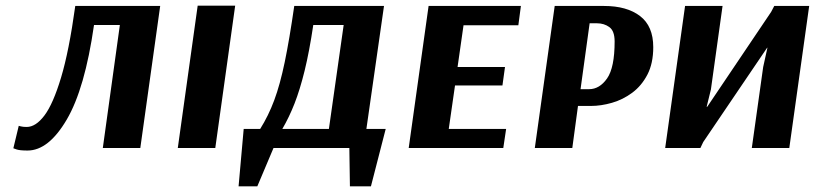

<svg xmlns="http://www.w3.org/2000/svg" viewBox="-20 -521 2869 676"><path d="M544 -500 474 0H342L402 -433H311Q279 -209 215 -100Q151 9 77 9Q49 9 38 5Q27 1 27 1L46 -78Q46 -78 53.5 -76Q61 -74 74 -74Q106 -74 136.5 -114.5Q167 -155 195 -248Q223 -341 245 -500Z M738 0H606L676 -501H808Z M1332 -500 1270 -67H1338L1286 135H1212L1210 0H943L886 135H820L838 -67H896Q925 -113 945.5 -168Q966 -223 982.5 -302.5Q999 -382 1016 -500ZM1083 -433Q1069 -339 1052.5 -272Q1036 -205 1017 -156.5Q998 -108 974 -67H1138L1190 -433Z M1752 0H1419L1489 -500H1814L1805 -432H1612L1591 -285H1758L1749 -220H1582L1560 -67H1762Z M1933 -500H2107Q2187 -500 2233.5 -464.5Q2280 -429 2280 -355Q2280 -298 2259.5 -258.5Q2239 -219 2206 -194.5Q2173 -170 2134.5 -159Q2096 -148 2061 -148H2015L1995 0H1863ZM2056 -439 2024 -207H2054Q2091 -207 2117.5 -245Q2144 -283 2144 -375Q2144 -412 2125.5 -425.5Q2107 -439 2082 -439Z M2759 0H2627L2667 -285L2682 -353H2681L2456 -21L2446 0H2322L2392 -500H2524L2483 -206L2468 -145H2470L2695 -479L2706 -500H2829Z"/></svg>

Font: Arsenal SC
Style: Bold Italic
Weight: 700
Italic angle: -9.10001°
Designer: Andrij Shevchenko
Foundry: Stairsfor
Version: Version 2.001; ttfautohint (v1.8.4.7-5d5b)